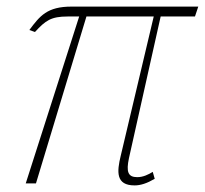

<svg xmlns="http://www.w3.org/2000/svg" viewBox="-20 -556 621 582"><path d="M58 0H89L242 -506H446L346 -84C334 -35 331 6 388 6C406 6 425 0 449 -14L443 -35C430 -27 414 -19 396 -19C368 -19 362 -35 371 -77L467 -506H571L581 -536H197C123 -536 101 -508 69 -465L86 -459C118 -494 135 -506 185 -506H220Z"/></svg>

Font: Noto Serif SemiCondensed Thin
Style: Italic
Weight: 100
Width: 4
Italic angle: -12°
Designer: Monotype Design Team
Foundry: Monotype Imaging Inc.
Version: Version 2.013